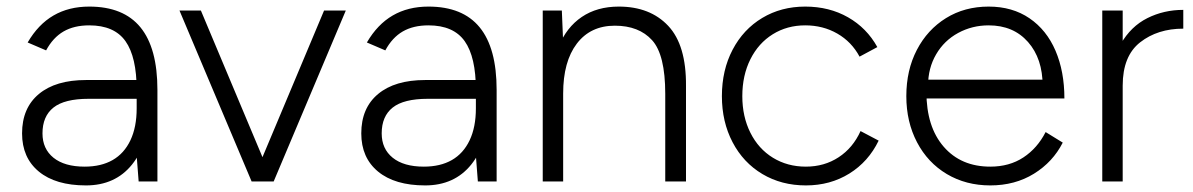

<svg xmlns="http://www.w3.org/2000/svg" viewBox="-20 -551 3624 583"><path d="M395 -78V-278Q395 -378 361 -426Q327 -474 251 -474Q205 -474 173 -455.5Q141 -437 120 -398L64 -422Q96 -477 142.5 -504Q189 -531 251 -531Q355 -531 406.5 -468Q458 -405 458 -278V0H401ZM47 -146Q47 -223 98 -265.5Q149 -308 241 -308H396V-251H249Q176 -251 142.5 -224.5Q109 -198 109 -146Q109 -99 142.5 -72Q176 -45 237 -45Q287 -45 322 -65Q357 -85 376 -125Q395 -165 395 -222H432Q432 -115 381 -51.5Q330 12 241 12Q149 12 98 -30Q47 -72 47 -146Z M964 -519H1030L811 0H746ZM525 -519H590L808 0H744Z M1425 -78V-278Q1425 -378 1391 -426Q1357 -474 1281 -474Q1235 -474 1203 -455.5Q1171 -437 1150 -398L1094 -422Q1126 -477 1172.5 -504Q1219 -531 1281 -531Q1385 -531 1436.5 -468Q1488 -405 1488 -278V0H1431ZM1077 -146Q1077 -223 1128 -265.5Q1179 -308 1271 -308H1426V-251H1279Q1206 -251 1172.5 -224.5Q1139 -198 1139 -146Q1139 -99 1172.5 -72Q1206 -45 1267 -45Q1317 -45 1352 -65Q1387 -85 1406 -125Q1425 -165 1425 -222H1462Q1462 -115 1411 -51.5Q1360 12 1271 12Q1179 12 1128 -30Q1077 -72 1077 -146Z M1628 -519H1686L1690 -423V0H1628ZM2000 -266H2063V0H2000ZM1847 -473Q1773 -473 1731.5 -418.5Q1690 -364 1690 -267H1652Q1652 -350 1676 -409Q1700 -468 1746.5 -499.5Q1793 -531 1859 -531Q1954 -531 2009 -472.5Q2064 -414 2063 -290V-266H2000Q2000 -385 1960 -429Q1920 -473 1847 -473Z M2172 -259Q2172 -338 2204.5 -400Q2237 -462 2294.5 -496.5Q2352 -531 2425 -531Q2498 -531 2555 -498.5Q2612 -466 2644 -408L2590 -379Q2566 -424 2522.5 -449Q2479 -474 2425 -474Q2370 -474 2326.5 -447Q2283 -420 2258.5 -371Q2234 -322 2234 -259Q2234 -197 2258.5 -148Q2283 -99 2327 -72Q2371 -45 2427 -45Q2483 -45 2526.5 -73.5Q2570 -102 2593 -153L2648 -124Q2617 -60 2559 -24Q2501 12 2427 12Q2353 12 2295 -22.5Q2237 -57 2204.5 -119Q2172 -181 2172 -259Z M2732 -259Q2732 -338 2764 -399.5Q2796 -461 2852.5 -496Q2909 -531 2982 -531Q3054 -531 3106 -495.5Q3158 -460 3185 -397Q3212 -334 3212 -252H2769L2793 -272Q2793 -166 2845.5 -105.5Q2898 -45 2987 -45Q3045 -45 3087.5 -73Q3130 -101 3155 -150L3207 -118Q3177 -59 3119.5 -23.5Q3062 12 2987 12Q2913 12 2855 -22.5Q2797 -57 2764.5 -119Q2732 -181 2732 -259ZM2772 -309H3172L3146 -290Q3146 -373 3101.5 -423.5Q3057 -474 2982 -474Q2932 -474 2889.5 -451Q2847 -428 2822.5 -386Q2798 -344 2798 -291Z M3573 -521V-464Q3495 -464 3442 -422.5Q3389 -381 3389 -291L3353 -284Q3353 -365 3383.5 -418Q3414 -471 3464 -496Q3514 -521 3573 -521ZM3327 -519H3389V0H3327Z"/></svg>

Font: 寒蝉端黑体 Light
Style: Regular
Weight: 300
Designer: ChillDuanSans {Warren2060}; 
Source Han Sans {Ryoko NISHIZUKA 西塚涼子 (kana, bopomofo & ideographs); Paul D. Hunt (Latin, G
Foundry: ChillType&Adobe
Version: Version 1.300;Glyphs 3.3 (3306)